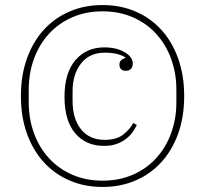

<svg xmlns="http://www.w3.org/2000/svg" viewBox="-20 -730 814 762"><path d="M393 -151Q321 -151 278.5 -201Q236 -251 236 -346Q236 -441 279.5 -491.5Q323 -542 394 -542Q442 -542 474.5 -523Q507 -504 507 -478Q507 -464 499.5 -456.5Q492 -449 480 -449Q467 -449 460.5 -455.5Q454 -462 454 -473Q454 -494 478 -500V-502Q448 -521 395 -521Q336 -521 302 -478.5Q268 -436 268 -367V-330Q268 -259 301.5 -217Q335 -175 395 -175Q442 -175 468.5 -195.5Q495 -216 509 -242L523 -234Q516 -219 505.5 -204.5Q495 -190 479 -178Q463 -166 442 -158.5Q421 -151 393 -151ZM387 -13Q453 -13 507 -36.5Q561 -60 599.5 -102Q638 -144 659 -201Q680 -258 680 -325V-373Q680 -440 659 -497Q638 -554 599.5 -596Q561 -638 507 -661.5Q453 -685 387 -685Q321 -685 267 -661.5Q213 -638 174.5 -596Q136 -554 115 -497Q94 -440 94 -373V-325Q94 -258 115 -201Q136 -144 174.5 -102Q213 -60 267 -36.5Q321 -13 387 -13ZM387 12Q316 12 256.5 -13.5Q197 -39 154 -86Q111 -133 87 -199.5Q63 -266 63 -349Q63 -431 87 -498Q111 -565 154 -612Q197 -659 256.5 -684.5Q316 -710 387 -710Q458 -710 517.5 -684.5Q577 -659 620 -612Q663 -565 687 -498Q711 -431 711 -349Q711 -266 687 -199.5Q663 -133 620 -86Q577 -39 517.5 -13.5Q458 12 387 12Z"/></svg>

Font: IBM Plex Serif ExtLt
Style: Regular
Weight: 200
Designer: Mike Abbink, Paul van der Laan, Pieter van Rosmalen
Foundry: Bold Monday
Version: Version 3.001